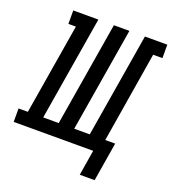

<svg xmlns="http://www.w3.org/2000/svg" viewBox="-200 -852 1008 1128"><g transform="rotate(20 304.5 -288.0)"><path d="M522 159H429L455 0H-42V-84H16L110 -651H63V-735H220L112 -84H209L317 -735H414L306 -84H403L511 -735H651V-651H593L500 -84H562Z"/></g></svg>

Font: Iosevka Curly Slab MdExObl
Style: Regular
Weight: 500
Width: 7
Italic angle: -9°
Monospace: yes
Designer: Belleve Invis
Foundry: Belleve Invis
Version: Version 11.1.0; ttfautohint (v1.8.3)